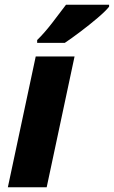

<svg xmlns="http://www.w3.org/2000/svg" viewBox="-20 -786 478 806"><path d="M13 0 130 -549H293L176 0ZM136 -606H252Q279 -624 317.5 -653Q356 -682 390 -711Q424 -740 438 -758V-766H257Q231 -731 198 -688.5Q165 -646 136 -618Z"/></svg>

Font: Noto Sans Display Extra
Style: Italic
Weight: 800
Italic angle: -12°
Designer: Monotype Design Team
Foundry: Monotype Imaging Inc.
Version: Version 1.900